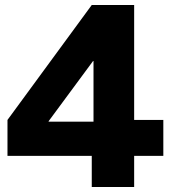

<svg xmlns="http://www.w3.org/2000/svg" viewBox="-20 -750 693 770"><path d="M348 0V-125H10V-269L348 -730H518V-269H635V-125H518V0ZM175 -262H355V-505H353L175 -264Z"/></svg>

Font: M PLUS 2 Thin ExtraBold
Style: Regular
Weight: 800
Version: Version 1.001